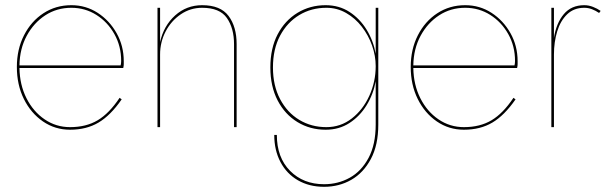

<svg xmlns="http://www.w3.org/2000/svg" viewBox="-20 -490 2350 740"><path d="M250 10Q192 10 145.5 -22Q99 -54 72 -108.5Q45 -163 45 -232Q45 -300 72.5 -354Q100 -408 147.5 -439Q195 -470 255 -470Q311 -470 356.5 -440.5Q402 -411 429.5 -362Q457 -313 457 -254Q457 -250 457 -243Q457 -236 455 -228H55Q56 -163 82 -111.5Q108 -60 152 -30Q196 0 250 0Q312 0 356.5 -26.5Q401 -53 441 -113L449 -107Q406 -45 359.5 -17.5Q313 10 250 10ZM255 -460Q199 -460 154.5 -431Q110 -402 83 -352Q56 -302 55 -238H445Q447 -246 447 -255Q447 -312 421 -358.5Q395 -405 351.5 -432.5Q308 -460 255 -460Z M882 -320Q882 -381 854.5 -420.5Q827 -460 759 -460Q714 -460 677 -435Q640 -410 618.5 -369Q597 -328 597 -280V0H587V-460H597V-328Q611 -391 655 -430.5Q699 -470 759 -470Q830 -470 861 -428.5Q892 -387 892 -320V0H882Z M1037 30H1047Q1047 117 1098 168.5Q1149 220 1229 220Q1283 220 1328 195Q1373 170 1400.5 118.5Q1428 67 1428 -10V-177Q1419 -127 1393 -84.5Q1367 -42 1327 -16Q1287 10 1235 10Q1175 10 1126.5 -19.5Q1078 -49 1050 -103Q1022 -157 1022 -230Q1022 -304 1050 -357.5Q1078 -411 1126.5 -440.5Q1175 -470 1235 -470Q1287 -470 1327 -444Q1367 -418 1393 -375.5Q1419 -333 1428 -283V-460H1438V-10Q1438 69 1409.5 122.5Q1381 176 1334 203Q1287 230 1229 230Q1172 230 1128.5 205Q1085 180 1061 134.5Q1037 89 1037 30ZM1032 -230Q1032 -160 1059.5 -108Q1087 -56 1133.5 -28Q1180 0 1238 0Q1293 0 1336 -33.5Q1379 -67 1403.5 -121Q1428 -175 1428 -235Q1428 -275 1414 -314.5Q1400 -354 1374.5 -387Q1349 -420 1314 -440Q1279 -460 1238 -460Q1180 -460 1133.5 -432Q1087 -404 1059.5 -352.5Q1032 -301 1032 -230Z M1768 10Q1710 10 1663.5 -22Q1617 -54 1590 -108.5Q1563 -163 1563 -232Q1563 -300 1590.5 -354Q1618 -408 1665.5 -439Q1713 -470 1773 -470Q1829 -470 1874.5 -440.5Q1920 -411 1947.5 -362Q1975 -313 1975 -254Q1975 -250 1975 -243Q1975 -236 1973 -228H1573Q1574 -163 1600 -111.5Q1626 -60 1670 -30Q1714 0 1768 0Q1830 0 1874.5 -26.5Q1919 -53 1959 -113L1967 -107Q1924 -45 1877.5 -17.5Q1831 10 1768 10ZM1773 -460Q1717 -460 1672.5 -431Q1628 -402 1601 -352Q1574 -302 1573 -238H1963Q1965 -246 1965 -255Q1965 -312 1939 -358.5Q1913 -405 1869.5 -432.5Q1826 -460 1773 -460Z M2115 -460V-344Q2124 -401 2153 -435.5Q2182 -470 2232 -470Q2249 -470 2265.5 -463.5Q2282 -457 2295 -448L2289 -440Q2276 -449 2261.5 -454.5Q2247 -460 2232 -460Q2192 -460 2166 -435Q2140 -410 2127.5 -369Q2115 -328 2115 -280V0H2105V-460Z"/></svg>

Font: Jost* Hairline
Style: Regular
Weight: 100
Version: Version 3.7